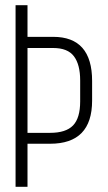

<svg xmlns="http://www.w3.org/2000/svg" viewBox="-20 -720 417 740"><path d="M185 -578Q335 -578 335 -408V-332Q335 -166 173 -166H86V0H40V-700H86V-578ZM173 -208Q234 -208 261.5 -236.5Q289 -265 289 -329V-410Q289 -471 265 -503Q241 -535 185 -535H86V-208Z"/></svg>

Font: Bebas Neue Book
Style: Regular
Weight: 300
Designer: Ryoichi Tsunekawa
Foundry: Ryoichi Tsunekawa
Version: Version 1.003;PS 001.003;hotconv 1.0.88;makeotf.lib2.5.64775